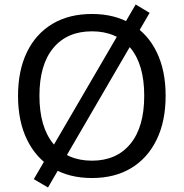

<svg xmlns="http://www.w3.org/2000/svg" viewBox="-20 -782 815 852"><path d="M388 8Q287 8 213.5 -36Q140 -80 100 -162Q60 -244 60 -356Q60 -469 99.5 -550.5Q139 -632 212.5 -676Q286 -720 388 -720Q489 -720 562.5 -676Q636 -632 675.5 -550.5Q715 -469 715 -357Q715 -244 675 -162Q635 -80 562 -36Q489 8 388 8ZM193 50 130 13 582 -762 644 -725ZM388 -69Q497 -69 558.5 -143.5Q620 -218 620 -357Q620 -496 558.5 -569.5Q497 -643 388 -643Q278 -643 216.5 -569Q155 -495 155 -357Q155 -219 216.5 -144Q278 -69 388 -69Z"/></svg>

Font: Muli Medium
Style: Regular
Weight: 500
Designer: Vernon Adams
Foundry: Vernon Adams
Version: Version 2.100; ttfautohint (v1.8.1.43-b0c9)